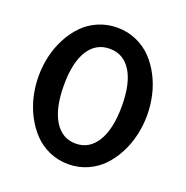

<svg xmlns="http://www.w3.org/2000/svg" viewBox="-137 -890 994 1028"><g transform="rotate(20 360.0 -376.5)"><path d="M359.9 -765.1Q418.5 -765.1 469 -742.9Q519.5 -720.7 555.7 -683.1Q591.8 -645.5 617.7 -595.9Q643.6 -546.4 656.2 -490.7Q668.9 -435.1 668.9 -377.9Q668.9 -320.8 656.2 -264.9Q643.6 -209 617.7 -158.9Q591.8 -108.9 555.7 -70.8Q519.5 -32.7 469 -10.3Q418.5 12.2 359.9 12.2Q301.8 12.2 251.2 -10.3Q200.7 -32.7 164.6 -70.8Q128.4 -108.9 102.3 -158.9Q76.2 -209 63.5 -264.9Q50.8 -320.8 50.8 -377.9Q50.8 -435.1 63.5 -490.7Q76.2 -546.4 102.1 -595.9Q127.9 -645.5 164.3 -683.3Q200.7 -721.2 251.2 -743.2Q301.8 -765.1 359.9 -765.1ZM194.8 -377.9Q194.8 -247.6 238.5 -176.3Q282.2 -105 359.9 -105Q437.5 -105 481.2 -176.3Q524.9 -247.6 524.9 -377.9Q524.9 -507.3 481.4 -576.2Q438 -645 359.9 -645Q281.7 -645 238.3 -576.2Q194.8 -507.3 194.8 -377.9Z"/></g></svg>

Font: Standard
Style: Bold
Weight: 400
Designer: Bryce Wilner
Version: Version 2.000;PS 2.0;hotconv 16.6.51;makeotf.lib2.5.65220 DE